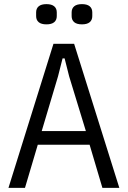

<svg xmlns="http://www.w3.org/2000/svg" viewBox="-20 -910 619 930"><path d="M558 0H476L414 -209H163L101 0H21L239 -698H339ZM396 -275 315 -540 293 -627H283L261 -540L182 -275ZM205 -792Q180 -792 167.5 -802.5Q155 -813 155 -832V-850Q155 -869 167.5 -879.5Q180 -890 205 -890Q230 -890 242.5 -879.5Q255 -869 255 -850V-832Q255 -813 242.5 -802.5Q230 -792 205 -792ZM377 -792Q352 -792 339.5 -802.5Q327 -813 327 -832V-850Q327 -869 339.5 -879.5Q352 -890 377 -890Q402 -890 414.5 -879.5Q427 -869 427 -850V-832Q427 -813 414.5 -802.5Q402 -792 377 -792Z"/></svg>

Font: IBM Plex Sans Condensed
Style: Regular
Weight: 400
Width: 3
Designer: Mike Abbink, Paul van der Laan, Pieter van Rosmalen
Foundry: Bold Monday
Version: Version 3.201